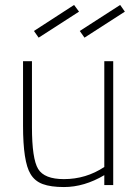

<svg xmlns="http://www.w3.org/2000/svg" viewBox="-20 -747 557 775"><path d="M238 8Q185 8 152.5 -4Q120 -16 103 -45Q73 -94 73 -240V-500H109V-234Q109 -106 134 -65Q159 -24 238 -24Q327 -24 401 -73V-500H437V0H401V-40Q320 8 238 8ZM321 -595 302 -622 465 -727 484 -700ZM136 -595 117 -622 279 -727 299 -700Z"/></svg>

Font: Storia Sans Thin
Style: Regular
Weight: 100
Designer: Accademia di Belle Arti di Urbino and others
Foundry: Accademia di Belle Arti di Urbino and others.
Version: Version 60.001;May 25, 2020;FontCreator 12.0.0.2522 64-bit